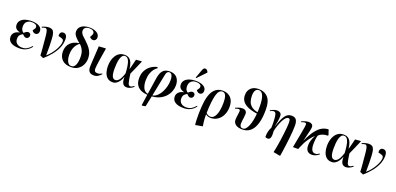

<svg xmlns="http://www.w3.org/2000/svg" viewBox="17 -2034 7222 3500"><g transform="rotate(20 3628.0 -284.5)"><path d="M268 14Q158 14 101 -24Q44 -62 45 -131Q45 -179 78.5 -213.5Q112 -248 177 -260V-262Q122 -278 97.5 -305.5Q73 -333 74 -377Q74 -425 105 -459.5Q136 -494 189 -512Q242 -530 309 -530Q406 -530 461.5 -497Q517 -464 515 -405Q514 -372 496 -353.5Q478 -335 452 -335Q427 -335 409.5 -349.5Q392 -364 385 -378Q406 -407 414.5 -421Q423 -435 423 -454Q423 -481 396 -497Q369 -513 325 -513Q263 -513 227 -479Q191 -445 191 -383Q191 -343 206.5 -315Q222 -287 247 -276Q262 -295 282.5 -307.5Q303 -320 323 -320Q343 -320 359 -307Q375 -294 374 -268Q374 -240 356 -223.5Q338 -207 315 -207Q298 -207 279.5 -220Q261 -233 246 -252Q219 -240 194 -214.5Q169 -189 169 -139Q168 -80 206 -47.5Q244 -15 308 -15Q363 -15 403.5 -38Q444 -61 486 -110L496 -100Q460 -48 402 -17Q344 14 268 14Z M738 33 674 5Q673 -35 670.5 -67.5Q668 -100 665 -134Q662 -168 658 -210.5Q654 -253 649 -312Q643 -389 635 -429Q627 -469 616 -483.5Q605 -498 591 -498Q576 -498 557 -492Q538 -486 525 -480L518 -496Q550 -511 586.5 -520.5Q623 -530 649 -530Q688 -530 712.5 -515Q737 -500 750 -461.5Q763 -423 767 -354Q771 -287 772.5 -209Q774 -131 772 -32Q816 -70 852.5 -115.5Q889 -161 915.5 -208Q942 -255 956 -296.5Q970 -338 970 -367Q970 -397 956.5 -408.5Q943 -420 914 -428L863 -442Q859 -481 875 -505.5Q891 -530 927 -530Q966 -530 984.5 -500.5Q1003 -471 1003 -427Q1003 -338 967 -257Q931 -176 871 -103.5Q811 -31 738 33Z M1267 14Q1154 14 1094 -46Q1034 -106 1034 -206Q1034 -307 1095.5 -371.5Q1157 -436 1266 -448Q1213 -492 1184.5 -523Q1156 -554 1145.5 -578.5Q1135 -603 1135 -629Q1135 -679 1162.5 -713Q1190 -747 1238 -764.5Q1286 -782 1347 -782Q1393 -782 1437.5 -769Q1482 -756 1511 -727.5Q1540 -699 1540 -652Q1540 -628 1523 -607.5Q1506 -587 1475 -587Q1456 -587 1438 -598Q1420 -609 1410 -621Q1428 -655 1435.5 -671.5Q1443 -688 1443 -703Q1443 -730 1418 -748.5Q1393 -767 1342 -767Q1303 -767 1272.5 -746Q1242 -725 1242 -686Q1242 -662 1250.5 -642.5Q1259 -623 1283 -597.5Q1307 -572 1355 -530Q1414 -476 1448.5 -428.5Q1483 -381 1497 -335Q1511 -289 1511 -242Q1511 -175 1483.5 -117Q1456 -59 1402 -22.5Q1348 14 1267 14ZM1269 -6Q1320 -6 1345.5 -61.5Q1371 -117 1372 -204Q1373 -294 1346 -349Q1319 -404 1278 -439Q1249 -423 1222.5 -389Q1196 -355 1179.5 -306Q1163 -257 1163 -195Q1163 -145 1173.5 -102Q1184 -59 1207 -32.5Q1230 -6 1269 -6Z M1711 14Q1665 14 1639.5 -3Q1614 -20 1604.5 -48Q1595 -76 1595 -108Q1595 -131 1598.5 -190Q1602 -249 1607 -332.5Q1612 -416 1617 -515L1744 -524L1754 -518Q1745 -465 1735 -404.5Q1725 -344 1716 -286Q1707 -228 1701.5 -181.5Q1696 -135 1696 -109Q1696 -86 1708 -66Q1720 -46 1765 -46Q1784 -46 1803 -51.5Q1822 -57 1845 -72L1853 -60Q1822 -27 1789 -6.5Q1756 14 1711 14Z M2076 14Q2011 14 1971.5 -21Q1932 -56 1914 -112.5Q1896 -169 1896 -235Q1896 -290 1908.5 -342.5Q1921 -395 1948 -438Q1975 -481 2016.5 -506.5Q2058 -532 2116 -532Q2143 -532 2169.5 -524.5Q2196 -517 2219.5 -495.5Q2243 -474 2260 -431.5Q2277 -389 2285 -318H2286Q2299 -365 2308 -398.5Q2317 -432 2323.5 -460Q2330 -488 2338 -518L2438 -527L2450 -522Q2415 -438 2387 -375.5Q2359 -313 2329 -246L2335 -198Q2347 -113 2360.5 -69.5Q2374 -26 2403 -26Q2420 -26 2438.5 -35.5Q2457 -45 2474 -58L2484 -45Q2472 -34 2450.5 -20Q2429 -6 2402.5 4Q2376 14 2351 14Q2300 14 2274.5 -21.5Q2249 -57 2247 -152H2246Q2232 -106 2207.5 -68.5Q2183 -31 2149.5 -8.5Q2116 14 2076 14ZM2109 -41Q2145 -41 2178 -78.5Q2211 -116 2245 -219L2241 -277Q2234 -365 2219 -417Q2204 -469 2181.5 -491.5Q2159 -514 2129 -514Q2096 -514 2076 -487.5Q2056 -461 2045 -419Q2034 -377 2030 -328Q2026 -279 2026 -233Q2026 -129 2047 -85Q2068 -41 2109 -41Z M2731 230 2719 224 2750 12Q2631 5 2567.5 -55Q2504 -115 2506 -227Q2507 -313 2542.5 -376Q2578 -439 2633.5 -477Q2689 -515 2751 -527L2762 -507Q2732 -490 2703 -454.5Q2674 -419 2654 -363Q2634 -307 2633 -230Q2632 -174 2644 -126Q2656 -78 2683 -46.5Q2710 -15 2753 -8L2801 -324Q2814 -407 2841 -451.5Q2868 -496 2906 -513Q2944 -530 2990 -530Q3087 -530 3135 -474Q3183 -418 3183 -326Q3183 -270 3162 -213Q3141 -156 3098 -107.5Q3055 -59 2990 -27Q2925 5 2837 11L2793 219ZM2841 -9Q2892 -18 2932.5 -56Q2973 -94 3001 -148Q3029 -202 3044 -262.5Q3059 -323 3059 -378Q3059 -448 3039.5 -480Q3020 -512 2989 -512Q2969 -512 2953 -497.5Q2937 -483 2928 -441Z M3454 14Q3344 14 3287 -24Q3230 -62 3231 -131Q3231 -179 3264.5 -213.5Q3298 -248 3363 -260V-262Q3308 -278 3283.5 -305.5Q3259 -333 3260 -377Q3260 -425 3291 -459.5Q3322 -494 3375 -512Q3428 -530 3495 -530Q3592 -530 3647.5 -497Q3703 -464 3701 -405Q3700 -372 3682 -353.5Q3664 -335 3638 -335Q3613 -335 3595.5 -349.5Q3578 -364 3571 -378Q3592 -407 3600.5 -421Q3609 -435 3609 -454Q3609 -481 3582 -497Q3555 -513 3511 -513Q3449 -513 3413 -479Q3377 -445 3377 -383Q3377 -343 3392.5 -315Q3408 -287 3433 -276Q3448 -295 3468.5 -307.5Q3489 -320 3509 -320Q3529 -320 3545 -307Q3561 -294 3560 -268Q3560 -240 3542 -223.5Q3524 -207 3501 -207Q3484 -207 3465.5 -220Q3447 -233 3432 -252Q3405 -240 3380 -214.5Q3355 -189 3355 -139Q3354 -80 3392 -47.5Q3430 -15 3494 -15Q3549 -15 3589.5 -38Q3630 -61 3672 -110L3682 -100Q3646 -48 3588 -17Q3530 14 3454 14ZM3484 -579 3472 -585 3532 -750Q3542 -775 3553 -787Q3564 -799 3583 -799Q3604 -799 3618 -785Q3632 -771 3640 -749V-741Z M3766 230 3756 224Q3752 193 3750.5 136Q3749 79 3749 5Q3751 -112 3763.5 -210Q3776 -308 3806.5 -379.5Q3837 -451 3890 -490.5Q3943 -530 4024 -530Q4117 -530 4176.5 -469.5Q4236 -409 4236 -295Q4236 -202 4202 -132.5Q4168 -63 4109.5 -24.5Q4051 14 3978 14Q3946 14 3922.5 4.5Q3899 -5 3880 -19H3879Q3878 11 3880.5 51Q3883 91 3887.5 132Q3892 173 3899 206ZM3967 -6Q4014 -6 4045 -49.5Q4076 -93 4091 -164Q4106 -235 4106 -318Q4106 -425 4084 -468.5Q4062 -512 4020 -512Q3948 -512 3917 -394.5Q3886 -277 3880 -47Q3899 -26 3921.5 -16Q3944 -6 3967 -6Z M4596 14Q4505 14 4460.5 -21Q4416 -56 4416 -112Q4416 -141 4420.5 -173Q4425 -205 4429.5 -234Q4434 -263 4434 -283Q4434 -315 4405 -314Q4390 -314 4375.5 -310Q4361 -306 4341 -298L4335 -314Q4362 -327 4396 -338Q4430 -349 4466 -349Q4513 -349 4533.5 -326.5Q4554 -304 4553 -273Q4553 -249 4548.5 -213.5Q4544 -178 4539 -141.5Q4534 -105 4534 -79Q4534 -46 4547.5 -26Q4561 -6 4596 -6Q4626 -6 4651 -33Q4676 -60 4695.5 -107.5Q4715 -155 4727.5 -217Q4740 -279 4746 -348Q4626 -366 4555.5 -400Q4485 -434 4454 -483Q4423 -532 4424 -595Q4424 -679 4477.5 -730.5Q4531 -782 4624 -782Q4741 -782 4808.5 -705Q4876 -628 4874 -468Q4874 -330 4851.5 -237.5Q4829 -145 4790 -89.5Q4751 -34 4701 -10Q4651 14 4596 14ZM4747 -376Q4749 -403 4750 -434Q4751 -465 4750 -491Q4750 -623 4721 -693.5Q4692 -764 4635 -764Q4595 -764 4571.5 -730.5Q4548 -697 4548 -625Q4548 -569 4563.5 -518.5Q4579 -468 4622 -431Q4665 -394 4747 -376Z M5398 230 5271 206Q5281 167 5292 105Q5303 43 5313.5 -28Q5324 -99 5332.5 -168.5Q5341 -238 5346 -294Q5351 -350 5351 -380Q5351 -424 5345 -446.5Q5339 -469 5311 -469Q5286 -469 5260 -440Q5234 -411 5211.5 -364.5Q5189 -318 5170.5 -263.5Q5152 -209 5141 -158Q5142 -131 5143.5 -101.5Q5145 -72 5140.5 -46Q5136 -20 5122 -4Q5108 12 5079 12Q5068 12 5053.5 7Q5039 2 5036 -5Q5036 -66 5047 -110.5Q5058 -155 5081 -197Q5084 -236 5082.5 -285Q5081 -334 5078 -377Q5074 -440 5061 -467.5Q5048 -495 5021 -495Q5005 -495 4988 -489.5Q4971 -484 4954 -471L4946 -485Q4976 -505 5010.5 -517.5Q5045 -530 5076 -530Q5108 -530 5134.5 -512.5Q5161 -495 5161 -445Q5161 -407 5153 -354.5Q5145 -302 5132 -242L5134 -241Q5178 -385 5227 -458Q5276 -531 5353 -531Q5420 -531 5446.5 -492.5Q5473 -454 5473 -378Q5473 -335 5469 -277Q5465 -219 5458 -153Q5451 -87 5442.5 -19.5Q5434 48 5425 110.5Q5416 173 5408 223Z M5944 14Q5820 14 5820 -127Q5820 -175 5836 -225Q5852 -275 5880 -330Q5828 -281 5791.5 -230Q5755 -179 5731.5 -132.5Q5708 -86 5694 -51Q5680 -16 5673 0H5572Q5580 -44 5590.5 -100Q5601 -156 5612 -214.5Q5623 -273 5632.5 -324.5Q5642 -376 5647.5 -412.5Q5653 -449 5653 -459Q5653 -481 5645.5 -488.5Q5638 -496 5624 -496Q5609 -496 5590.5 -490Q5572 -484 5557 -478L5551 -494Q5583 -508 5620.5 -519Q5658 -530 5689 -530Q5724 -530 5748.5 -513Q5773 -496 5773 -456Q5773 -431 5757.5 -368Q5742 -305 5712 -182L5714 -181Q5775 -314 5833 -388.5Q5891 -463 5950 -494Q6009 -525 6073 -526L6106 -426L6100 -414Q6077 -415 6046 -410Q6015 -405 5983.5 -391.5Q5952 -378 5926 -353Q5916 -328 5909.5 -279Q5903 -230 5903 -177Q5903 -106 5924.5 -66Q5946 -26 5993 -26Q6019 -26 6036.5 -35.5Q6054 -45 6069 -57L6079 -44Q6054 -21 6016.5 -3.5Q5979 14 5944 14Z M6326 14Q6261 14 6221.5 -21Q6182 -56 6164 -112.5Q6146 -169 6146 -235Q6146 -290 6158.5 -342.5Q6171 -395 6198 -438Q6225 -481 6266.5 -506.5Q6308 -532 6366 -532Q6393 -532 6419.5 -524.5Q6446 -517 6469.5 -495.5Q6493 -474 6510 -431.5Q6527 -389 6535 -318H6536Q6549 -365 6558 -398.5Q6567 -432 6573.5 -460Q6580 -488 6588 -518L6688 -527L6700 -522Q6665 -438 6637 -375.5Q6609 -313 6579 -246L6585 -198Q6597 -113 6610.5 -69.5Q6624 -26 6653 -26Q6670 -26 6688.5 -35.5Q6707 -45 6724 -58L6734 -45Q6722 -34 6700.5 -20Q6679 -6 6652.5 4Q6626 14 6601 14Q6550 14 6524.5 -21.5Q6499 -57 6497 -152H6496Q6482 -106 6457.5 -68.5Q6433 -31 6399.5 -8.5Q6366 14 6326 14ZM6359 -41Q6395 -41 6428 -78.5Q6461 -116 6495 -219L6491 -277Q6484 -365 6469 -417Q6454 -469 6431.5 -491.5Q6409 -514 6379 -514Q6346 -514 6326 -487.5Q6306 -461 6295 -419Q6284 -377 6280 -328Q6276 -279 6276 -233Q6276 -129 6297 -85Q6318 -41 6359 -41Z M6943 33 6879 5Q6878 -35 6875.5 -67.5Q6873 -100 6870 -134Q6867 -168 6863 -210.5Q6859 -253 6854 -312Q6848 -389 6840 -429Q6832 -469 6821 -483.5Q6810 -498 6796 -498Q6781 -498 6762 -492Q6743 -486 6730 -480L6723 -496Q6755 -511 6791.5 -520.5Q6828 -530 6854 -530Q6893 -530 6917.5 -515Q6942 -500 6955 -461.5Q6968 -423 6972 -354Q6976 -287 6977.5 -209Q6979 -131 6977 -32Q7021 -70 7057.5 -115.5Q7094 -161 7120.5 -208Q7147 -255 7161 -296.5Q7175 -338 7175 -367Q7175 -397 7161.5 -408.5Q7148 -420 7119 -428L7068 -442Q7064 -481 7080 -505.5Q7096 -530 7132 -530Q7171 -530 7189.5 -500.5Q7208 -471 7208 -427Q7208 -338 7172 -257Q7136 -176 7076 -103.5Q7016 -31 6943 33Z"/></g></svg>

Font: Literata 72pt SemiBold
Style: Italic
Weight: 600
Italic angle: -2°
Designer: Latin by Veronika Burian and Jose Scaglione. Greek by Irene Vlachou. Cyrillic by Vera Evstafieva
Foundry: TypeTogether
Version: Version 3.002